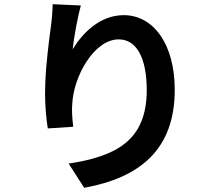

<svg xmlns="http://www.w3.org/2000/svg" viewBox="-20 -828 1040 912"><path d="M810 -401C810 -621 707 -756 568 -756C455 -756 373 -672 325 -594C331 -650 350 -753 364 -802L230 -808C230 -781 227 -742 222 -704C216 -663 211 -618 206 -574L205 -563C203 -546 202 -529 200 -512L199 -502C196 -460 194 -420 194 -384C194 -317 201 -257 207 -218L328 -226C322 -273 321 -304 323 -331C328 -463 426 -641 544 -641C628 -641 677 -554 677 -400C677 -158 528 -85 306 -51L380 64C645 16 810 -118 810 -401Z"/></svg>

Font: Glow Sans SC Normal
Style: Bold
Weight: 700
Designer: Ryoko NISHIZUKA (kana, bopomofo & ideographs); Paul D. Hunt (Latin, Greek & Cyrillic); Sandoll Communications, Soo-young
Version: Version 0.93